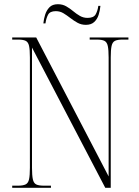

<svg xmlns="http://www.w3.org/2000/svg" viewBox="-20 -892 660 912"><path d="M38 0V-10H65Q89 -10 101.5 -16Q114 -22 118 -40.5Q122 -59 122 -95V-619Q122 -656 118 -674Q114 -692 102 -698Q90 -704 65 -704H38V-714H152L496 -54V-619Q496 -655 492 -673.5Q488 -692 476 -698Q464 -704 439 -704H406V-714H590V-704H563Q538 -704 526 -698Q514 -692 510 -673.5Q506 -655 506 -619V0H480L132 -666V-95Q132 -59 136 -40.5Q140 -22 152 -16Q164 -10 189 -10H222V0ZM388 -774Q366 -774 348 -784Q330 -794 314 -806.5Q298 -819 281.5 -829Q265 -839 245 -839Q217 -839 208 -821.5Q199 -804 196 -781H186Q188 -802 194.5 -822.5Q201 -843 215 -857.5Q229 -872 255 -872Q277 -872 294.5 -862Q312 -852 327.5 -839Q343 -826 359.5 -816.5Q376 -807 396 -807Q425 -807 434.5 -824Q444 -841 447 -864H457Q455 -842 448.5 -821.5Q442 -801 427.5 -787.5Q413 -774 388 -774Z"/></svg>

Font: Noto Serif Display Condensed ExtraLight
Style: Regular
Weight: 200
Width: 3
Designer: Monotype Design Team
Foundry: Monotype Imaging Inc.
Version: Version 2.009